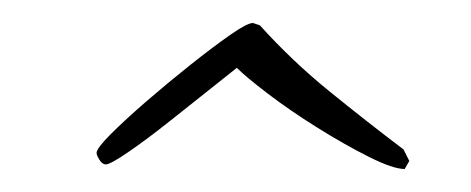

<svg xmlns="http://www.w3.org/2000/svg" viewBox="-20 -471 410 167"><path d="M332 -324Q322 -324 301 -334.5Q280 -345 256 -360Q232 -375 213 -389.5Q194 -404 186 -412Q181 -408 164 -394.5Q147 -381 127.5 -365.5Q108 -350 92 -339Q76 -328 72 -328Q69 -328 66.5 -332Q64 -336 64 -338Q64 -342 76.5 -354.5Q89 -367 107.5 -383Q126 -399 145.5 -414.5Q165 -430 180 -440.5Q195 -451 200 -451L206 -449Q234 -418 266 -392Q298 -366 331 -341L336 -331Z"/></svg>

Font: Inspiration
Style: Regular
Weight: 400
Designer: Robert E. Leuschke
Foundry: Robert E. Leuschke
Version: Version 2.010; ttfautohint (v1.8.3)